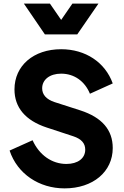

<svg xmlns="http://www.w3.org/2000/svg" viewBox="-20 -1029 687 1061"><path d="M337 12C494 12 603 -80 603 -211C603 -311 544 -380 424 -419L281 -465C236 -480 213 -506 213 -541C213 -589 255 -622 318 -622C390 -622 449 -580 477 -511L603 -568C561 -685 452 -757 318 -757C165 -757 60 -666 60 -535C60 -435 120 -363 239 -324L385 -276C430 -261 451 -237 451 -202C451 -154 410 -123 347 -123C267 -123 197 -172 160 -254L33 -197C76 -68 196 12 337 12ZM112 -1009 228 -839H407L524 -1009H380L318 -919L256 -1009Z"/></svg>

Font: Mluvka ExtraBold
Style: Regular
Weight: 800
Designer: Modified by Jiří Krblich, Original typeface by Gumpita Rahayu
Foundry: Gumpita Rahayu & Jiří Krblich
Version: Version 2.000;Glyphs 3.1.1 (3134)